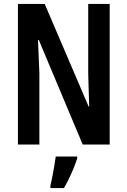

<svg xmlns="http://www.w3.org/2000/svg" viewBox="-20 -734 647 975"><path d="M537 0H400L177 -531H173Q176 -473 177 -434.5Q178 -396 180 -362V0H71V-714H207L430 -193H433Q431 -253 430 -289Q429 -325 428 -360V-714H537ZM372 71Q360 108 342 148Q324 188 305 221H236V209Q240 191 245.5 164.5Q251 138 255.5 110Q260 82 263 61H372Z"/></svg>

Font: Noto Sans Tamil ExtraCondensed SemiBold
Style: Regular
Weight: 600
Width: 2
Designer: Jelle Bosma - Monotype Design Team
Foundry: Monotype Imaging Inc.
Version: Version 2.004; ttfautohint (v1.8.4.7-5d5b)